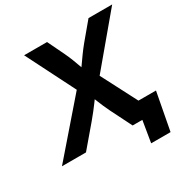

<svg xmlns="http://www.w3.org/2000/svg" viewBox="-222 -893 1178 1214"><g transform="rotate(-30 367.5 -286.0)"><path d="M-25.9 0 344.7 -427.2 326.2 -314.5 117.7 -727.5H285.2L344.2 -605Q358.9 -574.2 369.1 -547.6Q379.4 -521 388.2 -496.1Q397 -471.2 406.7 -444.3H367.7Q387.2 -470.7 404.5 -495.8Q421.9 -521 441.2 -547.6Q460.4 -574.2 485.4 -605L587.9 -727.5H760.7L421.4 -322.8L439 -429.7L661.6 0H490.2L413.6 -152.8Q400.4 -180.2 391.1 -201.2Q381.8 -222.2 374.3 -241.7Q366.7 -261.2 357.4 -283.7H380.4Q363.8 -261.2 349.4 -241.7Q335 -222.2 318.6 -201.2Q302.2 -180.2 279.3 -152.8L149.4 0ZM535.2 156.2 561 0H519L538.1 -117.7H728.5L676.8 156.2Z"/></g></svg>

Font: Inter 20pt
Style: Bold Italic
Weight: 700
Italic angle: -9.3988°
Version: Version 4.001;git-66647c0bb